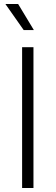

<svg xmlns="http://www.w3.org/2000/svg" viewBox="-20 -944 279 964"><path d="M91 0V-707H148V0ZM99 -793 7 -924H71L150 -793Z"/></svg>

Font: Onest ExtraLight
Style: Regular
Weight: 250
Designer: Dmitri Voloshin, Andrey Kudryavtsev
Foundry: Dmitri Voloshin, Andrey Kudryavtsev
Version: Version 1.000;gftools[0.9.33]